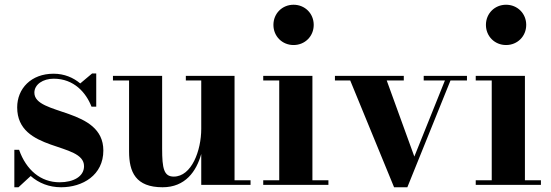

<svg xmlns="http://www.w3.org/2000/svg" viewBox="-20 -780 2324 810"><path d="M58 10 109.5 -37.5C143.5 -7.5 187.5 10 238 10C328.5 10 416 -41 416 -145C416 -327.5 125 -291.5 125 -389C125 -424 161.5 -448 206.5 -448C292.5 -448 343.5 -388.5 366 -330H386V-470H368.5L318.5 -428C289.5 -452.5 251.5 -469 206 -469C111 -469 52.5 -406 52.5 -327C52.5 -136.5 334.5 -182.5 334.5 -79C334.5 -35 289.5 -11 231.5 -11C151.5 -11 90.5 -63 60.5 -148H40.5V10Z M664 -460H456.5V-440.5H524.5V-141C524.5 -54 552.5 10 666 10C761.5 10 808.5 -57 829 -130.5V0H1037V-19.5H969.5V-460H764V-440.5H829V-236.5C829 -145 788.5 -35 713 -35C671.5 -35 664 -69 664 -153Z M1133.5 -675C1133.5 -627 1170.5 -590 1218.5 -590C1266.5 -590 1303.5 -627 1303.5 -675C1303.5 -723 1266.5 -760 1218.5 -760C1170.5 -760 1133.5 -723 1133.5 -675ZM1090.5 -19.5V0H1365.5V-19.5H1298V-460H1090.5V-440.5H1158V-19.5Z M1728 -119.5 1611.5 -440.5H1683.5V-460H1393V-440.5H1457.5L1642.5 10H1698.5L1880.5 -440.5H1950V-460H1767.5V-440.5H1857Z M2030 -675C2030 -627 2067 -590 2115 -590C2163 -590 2200 -627 2200 -675C2200 -723 2163 -760 2115 -760C2067 -760 2030 -723 2030 -675ZM1987 -19.5V0H2262V-19.5H2194.5V-460H1987V-440.5H2054.5V-19.5Z"/></svg>

Font: Bodoni* 11pt
Style: Bold
Weight: 700
Version: Version 2.3